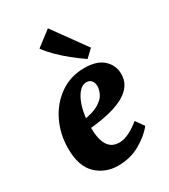

<svg xmlns="http://www.w3.org/2000/svg" viewBox="-170 -752 748 848"><g transform="rotate(-30 204.0 -327.5)"><path d="M264 -436Q328 -436 360.5 -406Q393 -376 393 -331Q393 -291 365.5 -262Q338 -233 282 -215Q226 -197 140 -190L142 -237Q198 -245 226.5 -262Q255 -279 265 -299.5Q275 -320 275 -337Q275 -355 266 -366Q257 -377 241 -377Q217 -377 198 -352Q179 -327 168.5 -286.5Q158 -246 158 -197Q158 -134 177 -103.5Q196 -73 235 -73Q259 -73 286 -86.5Q313 -100 340 -122L370 -80Q342 -44 292 -15.5Q242 13 180 13Q115 13 70 -29.5Q25 -72 25 -163Q25 -236 55 -298Q85 -360 139 -398Q193 -436 264 -436ZM335 -499 297 -463Q265 -485 234.5 -509.5Q204 -534 178.5 -559.5Q153 -585 136 -609L213 -668Z"/></g></svg>

Font: Yrsa
Style: Italic
Weight: 400
Italic angle: -7.10001°
Designer: Anna Giedrys (Yrsa+Rasa design), David Brezina (Yrsa art-direction, Rasa art-direction, design)
Foundry: Rosetta Type Foundry
Version: Version 2.004